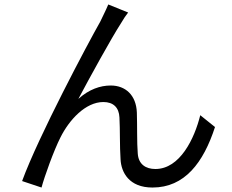

<svg xmlns="http://www.w3.org/2000/svg" viewBox="-20 -808 1040 860"><path d="M554 -752 465 -788C453 -759 440 -735 429 -711C375 -616 152 -197 79 3L166 32C179 -17 221 -134 251 -193C290 -271 363 -351 443 -351C488 -351 513 -326 515 -282C518 -229 516 -152 520 -94C523 -36 558 32 663 32C807 32 891 -79 943 -239L877 -292C851 -187 786 -51 676 -51C633 -51 600 -72 597 -121C593 -169 595 -245 593 -304C590 -382 542 -425 476 -425C429 -425 379 -408 331 -365C382 -461 478 -636 522 -704C533 -723 545 -741 554 -752Z"/></svg>

Font: Squished Noto Sans CJK JP Regular
Style: Regular
Weight: 400
Designer: Ryoko NISHIZUKA (kana & ideographs); Paul D. Hunt (Latin, Greek & Cyrillic); Wenlong ZHANG (bopomofo); Sandoll Communica
Foundry: Adobe Systems Incorporated
Version: Version 1.004;PS 1.004;hotconv 1.0.82;makeotf.lib2.5.63406